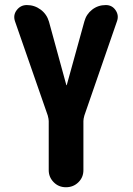

<svg xmlns="http://www.w3.org/2000/svg" viewBox="-20 -540 540 779"><path d="M409.2 -519.5Q434.6 -519.5 448.7 -499Q462.9 -478.5 455.1 -455.1L322.3 -71.3Q318.4 -57.6 318.4 -48.8V150.4Q318.4 179.7 297.9 199.7Q277.3 219.7 247.6 219.7Q217.8 219.7 197.8 199.2Q177.7 178.7 177.7 150.4V-48.8Q177.7 -56.6 173.8 -71.3L41 -453.1Q32.2 -478.5 47.9 -499Q63.5 -519.5 88.9 -519.5Q120.1 -519.5 145 -501Q169.9 -482.4 178.7 -452.1L249 -195.3Q249 -194.3 250 -194.3Q251 -194.3 251 -195.3L322.3 -453.1Q330.1 -482.4 354 -501Q377.9 -519.5 409.2 -519.5Z"/></svg>

Font: Rounded-X Mgen+ 1mn bold
Style: Bold
Weight: 700
Designer: [Source Han Sans]
Ryoko NISHIZUKA  (kana & ideographs); Paul D. Hunt (Latin, Greek & Cyrillic); Wenlong ZHANG  (bopomofo
Version: Version 1.059.20150602